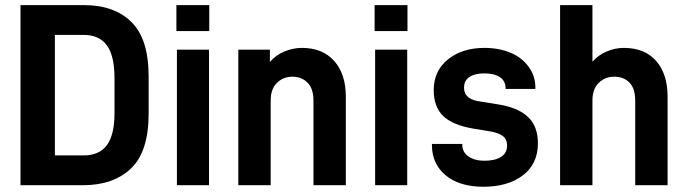

<svg xmlns="http://www.w3.org/2000/svg" viewBox="-20 -710 2633 736"><path d="M58.6 -690.4H301.8Q418 -690.4 483.4 -626Q549.8 -561.5 549.8 -416V-275.4Q549.8 -128.9 482.4 -64.5Q415 0 297.9 0H58.6ZM300.8 -114.3Q360.4 -114.3 389.6 -153.3Q418.9 -193.4 418.9 -276.4V-409.2Q418.9 -497.1 389.6 -536.1Q360.4 -576.2 300.8 -576.2H190.4V-114.3Z M658.2 -519.5H781.2V0H658.2ZM656.2 -690.4H782.2V-590.8H656.2Z M893.6 -519.5H1014.6V-472.7Q1039.1 -500 1070.3 -512.7Q1103.5 -526.4 1137.7 -526.4Q1216.8 -526.4 1261.7 -475.6Q1305.7 -425.8 1305.7 -338.9V0H1181.6V-324.2Q1181.6 -369.1 1160.2 -391.6Q1137.7 -416 1100.6 -416Q1065.4 -416 1041 -391.6Q1017.6 -368.2 1017.6 -324.2V0H893.6Z M1418 -519.5H1541V0H1418ZM1416 -690.4H1542V-590.8H1416Z M1689.5 -37.1Q1635.7 -81.1 1635.7 -154.3V-158.2H1752V-156.2Q1752 -127 1775.4 -110.4Q1799.8 -93.8 1836.9 -93.8Q1877 -93.8 1900.4 -108.4Q1923.8 -123 1923.8 -152.3Q1923.8 -176.8 1906.2 -189.5Q1889.6 -202.1 1849.6 -208L1794.9 -216.8Q1715.8 -230.5 1679.7 -264.6Q1642.6 -299.8 1642.6 -365.2Q1642.6 -438.5 1697.3 -482.4Q1752 -526.4 1836.9 -526.4Q1894.5 -526.4 1939.5 -506.8Q1982.4 -488.3 2007.8 -452.1Q2032.2 -418 2032.2 -375V-369.1H1918V-372.1Q1918 -399.4 1896.5 -414.1Q1875 -428.7 1836.9 -428.7Q1798.8 -428.7 1778.3 -414.1Q1758.8 -400.4 1758.8 -374Q1758.8 -350.6 1774.4 -337.9Q1791 -324.2 1824.2 -320.3L1885.7 -310.5Q1963.9 -298.8 2002.9 -262.7Q2042 -226.6 2042 -161.1Q2042 -81.1 1983.4 -37.1Q1925.8 5.9 1833 5.9Q1742.2 5.9 1689.5 -37.1Z M2127 -690.4H2251V-473.6Q2273.4 -499 2305.7 -512.7Q2337.9 -526.4 2371.1 -526.4Q2451.2 -526.4 2495.1 -476.6Q2539.1 -426.8 2539.1 -338.9V0H2415V-324.2Q2415 -370.1 2393.6 -392.6Q2372.1 -416 2334 -416Q2298.8 -416 2274.4 -391.6Q2251 -368.2 2251 -324.2V0H2127Z"/></svg>

Font: Dinish
Style: Bold
Weight: 700
Designer: Bert Driehuis
Foundry: Playbeing
Version: Version 3.006; git-39231f3c-release